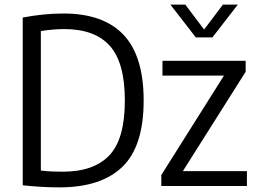

<svg xmlns="http://www.w3.org/2000/svg" viewBox="-20 -806 1114 832"><path d="M237 6Q199.5 6 161.5 3.8Q123.5 1.5 78.5 -3V-730Q119.5 -738 165 -742.8Q210.5 -747.5 255 -747.5Q427.5 -747.5 515 -655.5Q602.5 -563.5 602.5 -370Q602.5 -172 510.2 -83Q418 6 237 6ZM252.5 -62Q386.5 -62 453.8 -132.8Q521 -203.5 521 -370Q521 -534.5 456 -607.2Q391 -680 258.5 -680Q235 -680 208.8 -677.8Q182.5 -675.5 157 -671.5V-67Q181 -64 203.8 -63Q226.5 -62 252.5 -62ZM679 0V-47.5L950.5 -478.5H684V-542.5H1044.5V-495L772.5 -64.5H1050V0ZM828.5 -644 718.5 -786H783L864.5 -678L946 -786H1010.5L900.5 -644Z"/></svg>

Font: Encode Sans SemiCondensed SemiCondensed
Style: Regular
Weight: 400
Width: 4
Designer: Multiple Designers
Foundry: Impallari Type
Version: Version 3.000; ttfautohint (v1.8.3) -l 8 -r 50 -G 200 -x 14 